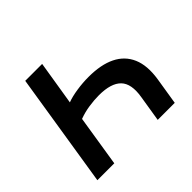

<svg xmlns="http://www.w3.org/2000/svg" viewBox="-161 -910 1116 1116"><g transform="rotate(-45 396.5 -352.5)"><path d="M56 0 168 -705H307L263 -433Q297 -446 346.5 -453.5Q396 -461 444 -461Q546 -461 612 -428.5Q678 -396 706 -331Q734 -266 719 -168L692 0H552L578 -161Q594 -257 552.5 -300Q511 -343 411 -343Q372 -343 328.5 -336.5Q285 -330 245 -315L195 0Z"/></g></svg>

Font: Nunito Sans 10pt SemiExpanded
Style: Bold Italic
Weight: 700
Width: 6
Italic angle: -9°
Designer: Vernon Adams
Foundry: Vernon Adams
Version: Version 3.101;gftools[0.9.27]